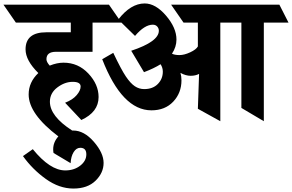

<svg xmlns="http://www.w3.org/2000/svg" viewBox="-97 -702 1691 1112"><path d="M327 54Q390 54 446.5 119Q503 184 503 241.5Q503 299 456.5 344.5Q410 390 328 390Q246 390 168.5 334.5Q91 279 36 202L93 162Q193 285 281 285Q332 285 367.5 257.5Q403 230 403 192Q403 154 368 154Q345 154 329.5 179Q314 204 312 243L213 184Q211 173 211 163Q211 121 241 88Q69 -42 69 -155Q69 -226 125 -279Q51 -352 51 -416Q51 -515 171 -515H313V-571H-5L-77 -675H534L606 -571H439V-402H227Q172 -402 172 -359Q172 -343 191 -322Q233 -339 271 -339Q356 -339 415 -276Q474 -213 474 -140Q474 -53 374 -7L280 -107Q324 -124 347 -151Q370 -178 370 -201Q370 -228 324 -228Q278 -228 235 -195.5Q192 -163 192 -113Q192 -29 321 54Z M1431 -571V0L1301 -77V-571H1179V0L1049 -72L1056 -274Q1035 -263 1007 -263Q979 -263 948 -280Q954 -261 954 -237Q954 -164 906.5 -113.5Q859 -63 780 -63Q610 -63 495 -359L559 -396Q605 -299 632 -259Q659 -219 684 -202.5Q709 -186 738 -186Q788 -186 817 -215.5Q846 -245 846 -287Q846 -310 833 -330Q795 -306 737 -284L663 -408Q823 -461 823 -524Q823 -538 813.5 -548.5Q804 -559 788 -559Q740 -559 685 -494L588 -589Q660 -682 741 -682Q804 -682 864.5 -611.5Q925 -541 925 -473Q925 -430 899 -391Q915 -383 942.5 -383Q970 -383 1004.5 -399Q1039 -415 1049 -433V-571H966L894 -675H1521L1574 -571Z"/></svg>

Font: Halant
Style: Bold
Weight: 700
Designer: Hitesh Malaviya (Devanagari), Satya Rajpurohit (Latin)
Foundry: Indian Type Foundry
Version: Version 1.101;PS 1.0;hotconv 1.0.78;makeotf.lib2.5.61930; tt